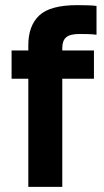

<svg xmlns="http://www.w3.org/2000/svg" viewBox="-20 -726 405 746"><path d="M90 -420H25V-530H90V-550Q90 -626 132.5 -666Q175 -706 280 -706Q295 -706 317.5 -705.5Q340 -705 355 -703V-591Q340 -593 322.5 -593.5Q305 -594 290 -594Q252 -594 237 -581Q222 -568 222 -540V-530H345V-420H222V0H90Z"/></svg>

Font: Golos Text DemiBold
Style: Regular
Weight: 600
Designer: A.Korolkova, Vitaly Kuzmin
Foundry: ParaType Ltd
Version: Version 2.002